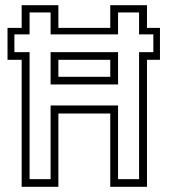

<svg xmlns="http://www.w3.org/2000/svg" viewBox="-20 -720 660 740"><path d="M63.5 0V-489.5H9V-612.5H63.5V-700H205V-612.5H405V-700H546.5V-612.5H596.5V-489.5H546.5V0H405V-282.5H205V0ZM94 -29.5H175V-313.5H435V-29.5H516V-519H571V-587.5H516V-672H435V-587.5H175V-672H94V-587.5H35.5V-519H94ZM175 -394.5V-519H435V-394.5ZM205 -424H405V-489.5H205Z"/></svg>

Font: Tourney Condensed Light
Style: Regular
Weight: 300
Width: 3
Designer: Tyler Finck
Foundry: Etcetera Type Co
Version: Version 1.010; ttfautohint (v1.8.3)